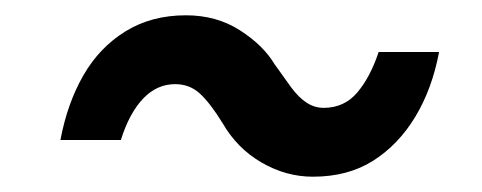

<svg xmlns="http://www.w3.org/2000/svg" viewBox="-20 -442 630 251"><path d="M389 -211Q354 -211 322 -229.5Q290 -248 271 -281Q255 -307 241.5 -319.5Q228 -332 209 -332Q185 -332 167 -313Q149 -294 138 -259H59Q68 -307 89 -343.5Q110 -380 144 -401Q178 -422 223 -422Q263 -422 293.5 -402.5Q324 -383 339 -358Q351 -341 360.5 -328Q370 -315 380.5 -308Q391 -301 403 -301Q430 -301 447 -321Q464 -341 475 -374H554Q545 -326 523 -289.5Q501 -253 468 -232Q435 -211 389 -211Z"/></svg>

Font: Figtree Light Medium
Style: Italic
Weight: 500
Italic angle: -9.5°
Version: Version 2.000